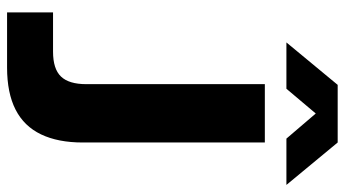

<svg xmlns="http://www.w3.org/2000/svg" viewBox="-236 -739 975 543"><g transform="rotate(90 251.5 -467.5)"><path d="M15 0V-130H126Q175 -130 196.5 -152.5Q218 -175 218 -224V-729H383V-214Q383 -144 360 -96Q337 -48 290 -24Q243 0 171 0ZM100 -790 220 -935H383L503 -790H372L301 -873L231 -790Z"/></g></svg>

Font: Mona Sans SemiExpanded
Style: Bold
Weight: 700
Width: 6
Designer: Deni Anggara
Foundry: GitHub
Version: Version 2.000